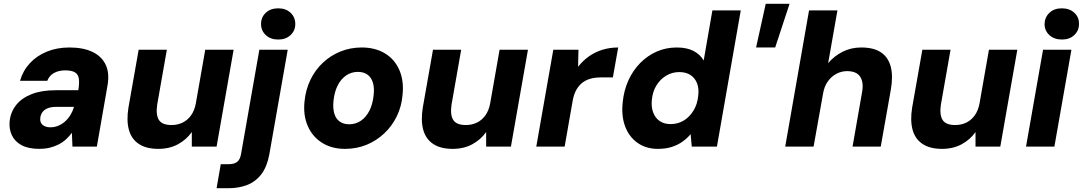

<svg xmlns="http://www.w3.org/2000/svg" viewBox="-20 -775 5724 1015"><path d="M189 12Q130 12 94 -7.5Q58 -27 42.5 -60.5Q27 -94 31 -134Q36 -183 65.5 -220Q95 -257 147.5 -277.5Q200 -298 274 -298H394Q400 -335 397 -358Q394 -381 377 -392Q360 -403 325 -403Q291 -403 266 -389.5Q241 -376 230 -348H86Q101 -401 137.5 -440.5Q174 -480 227.5 -502Q281 -524 347 -524Q420 -524 469 -500.5Q518 -477 539 -432Q560 -387 548 -321L492 0H363L360 -73Q346 -54 328.5 -38Q311 -22 289 -11Q267 0 242 6Q217 12 189 12ZM246 -102Q268 -102 287.5 -110Q307 -118 323.5 -132.5Q340 -147 352 -166.5Q364 -186 371 -209V-210H276Q251 -210 233 -203Q215 -196 205 -183Q195 -170 193 -152Q190 -127 205.5 -114.5Q221 -102 246 -102Z M817 12Q753 12 714 -14Q675 -40 661.5 -88.5Q648 -137 659 -206L713 -512H862L811 -222Q803 -168 820 -141Q837 -114 887 -114Q918 -114 944.5 -126.5Q971 -139 989.5 -164.5Q1008 -190 1015 -227L1065 -512H1215L1125 0H994V-77Q966 -37 921 -12.5Q876 12 817 12Z M1125 220 1147 93H1188Q1219 93 1234 80.5Q1249 68 1254 41L1351 -512H1501L1404 40Q1392 106 1362 145.5Q1332 185 1287.5 202.5Q1243 220 1188 220ZM1451 -566Q1410 -566 1385 -589.5Q1360 -613 1360 -648Q1360 -684 1385 -707.5Q1410 -731 1451 -731Q1491 -731 1516 -707.5Q1541 -684 1541 -648Q1541 -613 1516 -589.5Q1491 -566 1451 -566Z M1804 12Q1733 12 1682 -20.5Q1631 -53 1606.5 -110Q1582 -167 1590 -240Q1596 -301 1621 -353Q1646 -405 1687 -443.5Q1728 -482 1780.5 -503Q1833 -524 1892 -524Q1964 -524 2015.5 -492.5Q2067 -461 2091.5 -404Q2116 -347 2108 -273Q2103 -212 2077.5 -160Q2052 -108 2011 -69.5Q1970 -31 1917.5 -9.5Q1865 12 1804 12ZM1826 -118Q1860 -118 1887.5 -136.5Q1915 -155 1932.5 -189Q1950 -223 1955 -270Q1960 -311 1951 -339Q1942 -367 1922 -381Q1902 -395 1872 -395Q1838 -395 1810.5 -376.5Q1783 -358 1765.5 -324Q1748 -290 1743 -242Q1739 -202 1747.5 -174Q1756 -146 1776.5 -132Q1797 -118 1826 -118Z M2373 12Q2309 12 2270 -14Q2231 -40 2217.5 -88.5Q2204 -137 2215 -206L2269 -512H2418L2367 -222Q2359 -168 2376 -141Q2393 -114 2443 -114Q2474 -114 2500.5 -126.5Q2527 -139 2545.5 -164.5Q2564 -190 2571 -227L2621 -512H2771L2681 0H2550V-77Q2522 -37 2477 -12.5Q2432 12 2373 12Z M2815 0 2905 -512H3038L3036 -422Q3062 -455 3094 -477.5Q3126 -500 3165 -512Q3204 -524 3248 -524L3220 -366H3158Q3130 -366 3105.5 -360Q3081 -354 3061 -339.5Q3041 -325 3027 -300.5Q3013 -276 3007 -240L2965 0Z M3458 12Q3395 12 3350 -20Q3305 -52 3284.5 -107.5Q3264 -163 3272 -235Q3278 -297 3302 -350Q3326 -403 3364.5 -442Q3403 -481 3452 -502.5Q3501 -524 3558 -524Q3611 -524 3646.5 -505.5Q3682 -487 3700 -455L3746 -720H3896L3770 0H3637L3631 -66Q3613 -44 3588.5 -26.5Q3564 -9 3532 1.5Q3500 12 3458 12ZM3525 -119Q3564 -119 3595 -138Q3626 -157 3646.5 -191Q3667 -225 3671 -268Q3676 -306 3665 -334.5Q3654 -363 3630 -378.5Q3606 -394 3571 -394Q3534 -394 3502.5 -375.5Q3471 -357 3450.5 -324Q3430 -291 3426 -247Q3422 -210 3433 -180.5Q3444 -151 3467.5 -135Q3491 -119 3525 -119Z M3977 -524 4028 -755H4154L4078 -524Z M4131 0 4257 -720H4407L4358 -441Q4390 -479 4434.5 -501.5Q4479 -524 4533 -524Q4599 -524 4637.5 -498Q4676 -472 4689 -422Q4702 -372 4689 -299L4636 0H4487L4537 -286Q4547 -339 4527.5 -369Q4508 -399 4458 -399Q4428 -399 4401 -384.5Q4374 -370 4355.5 -343.5Q4337 -317 4331 -280L4281 0Z M4960 12Q4896 12 4857 -14Q4818 -40 4804.5 -88.5Q4791 -137 4802 -206L4856 -512H5005L4954 -222Q4946 -168 4963 -141Q4980 -114 5030 -114Q5061 -114 5087.5 -126.5Q5114 -139 5132.5 -164.5Q5151 -190 5158 -227L5208 -512H5358L5268 0H5137V-77Q5109 -37 5064 -12.5Q5019 12 4960 12Z M5404 0 5494 -512H5644L5554 0ZM5594 -566Q5553 -566 5527.5 -589.5Q5502 -613 5502 -648Q5503 -684 5528 -707.5Q5553 -731 5593 -731Q5634 -731 5659.5 -707.5Q5685 -684 5684 -648Q5684 -613 5659 -589.5Q5634 -566 5594 -566Z"/></svg>

Font: DM Sans 12pt Black
Style: Italic
Weight: 900
Italic angle: -10°
Version: Version 4.004;gftools[0.9.30]